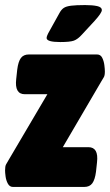

<svg xmlns="http://www.w3.org/2000/svg" viewBox="-40 -738 434 758"><path d="M11 0Q-2 0 -9 -13Q-16 -26 -18 -41.5Q-20 -57 -20 -65Q-20 -82 -16 -89Q-12 -96 -5 -108L147 -366H58Q17 -366 24 -426L28 -463Q32 -495 42.5 -509Q53 -523 74 -523H343Q357 -523 363.5 -510Q370 -497 372 -481Q374 -465 374 -456Q374 -440 370 -433.5Q366 -427 359 -415L208 -157H309Q350 -157 343 -97L339 -60Q335 -29 324.5 -14.5Q314 0 293 0ZM198 -572Q144 -572 144 -588Q144 -596 155 -615L195 -687Q202 -700 211.5 -706.5Q221 -713 240.5 -715.5Q260 -718 296 -718Q325 -718 343.5 -714Q362 -710 362 -698Q362 -687 333 -655L284 -602Q267 -583 251.5 -577.5Q236 -572 198 -572Z"/></svg>

Font: Asap Condensed Condensed Black
Style: Italic
Weight: 900
Width: 3
Italic angle: -6°
Designer: Pablo Cosgaya
Foundry: Omnibus-Type
Version: Version 3.001; ttfautohint (v1.8.4.7-5d5b)